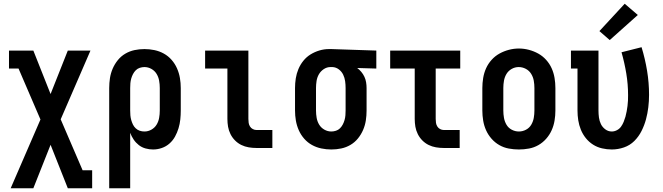

<svg xmlns="http://www.w3.org/2000/svg" viewBox="-20 -790 3540 1025"><path d="M37 215 196 -152 79 -424H28V-520H158L250 -288L342 -520H463L304 -153L421 119H472V215H342L250 -17L158 215Z M563 215V-320Q563 -347 567 -373Q571 -399 581.5 -423.5Q592 -448 609 -469Q626 -490 649 -503.5Q672 -517 698 -522.5Q724 -528 751 -528Q778 -528 804.5 -522.5Q831 -517 854.5 -504Q878 -491 896 -470.5Q914 -450 925 -425Q936 -400 940.5 -373.5Q945 -347 945 -320V-200Q945 -176 942.5 -152Q940 -128 933 -105Q926 -82 914.5 -61Q903 -40 885 -24Q867 -8 844 0Q821 8 797 8Q777 8 757 2.5Q737 -3 721 -15.5Q705 -28 693.5 -45Q682 -62 675 -81V215ZM751 -88Q771 -88 788.5 -98Q806 -108 816 -124.5Q826 -141 829.5 -160.5Q833 -180 833 -200V-320Q833 -340 829.5 -359.5Q826 -379 816 -395.5Q806 -412 788.5 -422Q771 -432 751 -432Q739 -432 726.5 -428Q714 -424 705 -415Q696 -406 690 -394.5Q684 -383 680.5 -370.5Q677 -358 676 -345.5Q675 -333 675 -320V-200Q675 -187 676 -174.5Q677 -162 680.5 -149.5Q684 -137 689.5 -125.5Q695 -114 704.5 -105Q714 -96 726 -92Q738 -88 751 -88Z M1349 0Q1328 0 1307.5 -3.5Q1287 -7 1268.5 -16Q1250 -25 1235 -40Q1220 -55 1210.5 -74Q1201 -93 1197.5 -113.5Q1194 -134 1194 -155V-424H1075V-520H1306V-155Q1306 -144 1307.5 -134Q1309 -124 1314.5 -115Q1320 -106 1329.5 -101Q1339 -96 1349 -96H1434V0Z M1749 8Q1722 8 1695.5 2.5Q1669 -3 1645.5 -16Q1622 -29 1604 -49.5Q1586 -70 1575 -95Q1564 -120 1559.5 -146.5Q1555 -173 1555 -200V-320Q1555 -346 1559 -371.5Q1563 -397 1573 -421Q1583 -445 1599.5 -465.5Q1616 -486 1638 -499.5Q1660 -513 1685 -520.5Q1710 -528 1736 -528Q1739 -528 1742.5 -528Q1746 -528 1750 -528L1989 -520V-424L1887 -427Q1899 -418 1909 -406Q1919 -394 1925.5 -380Q1932 -366 1934.5 -350.5Q1937 -335 1937 -320V-200Q1937 -173 1933 -147Q1929 -121 1918.5 -96.5Q1908 -72 1891 -51Q1874 -30 1851 -16.5Q1828 -3 1802 2.5Q1776 8 1749 8ZM1749 -88Q1761 -88 1773.5 -92Q1786 -96 1795 -105Q1804 -114 1810 -125.5Q1816 -137 1819.5 -149.5Q1823 -162 1824 -174.5Q1825 -187 1825 -200V-320Q1825 -338 1822.5 -356.5Q1820 -375 1812 -391.5Q1804 -408 1789 -419.5Q1774 -431 1755 -432H1750Q1749 -432 1747.5 -432Q1746 -432 1744 -432Q1725 -432 1708.5 -421Q1692 -410 1682.5 -393.5Q1673 -377 1670 -358Q1667 -339 1667 -320V-200Q1667 -180 1670.5 -160.5Q1674 -141 1684 -124.5Q1694 -108 1711.5 -98Q1729 -88 1749 -88Z M2349 0Q2328 0 2307.5 -3.5Q2287 -7 2268.5 -16Q2250 -25 2235 -40Q2220 -55 2210.5 -74Q2201 -93 2197.5 -113.5Q2194 -134 2194 -155V-424H2063V-520H2437V-424H2306V-155Q2306 -144 2307.5 -134Q2309 -124 2314.5 -115Q2320 -106 2329.5 -101Q2339 -96 2349 -96H2434V0Z M2750 8Q2723 8 2696 3Q2669 -2 2645.5 -15.5Q2622 -29 2604 -49.5Q2586 -70 2575 -94.5Q2564 -119 2559.5 -146Q2555 -173 2555 -200V-320Q2555 -347 2559.5 -374Q2564 -401 2575 -425.5Q2586 -450 2604.5 -470.5Q2623 -491 2646.5 -504Q2670 -517 2696.5 -524Q2723 -531 2750 -531Q2777 -531 2803.5 -524Q2830 -517 2853.5 -504Q2877 -491 2895.5 -470.5Q2914 -450 2925 -425.5Q2936 -401 2940.5 -374Q2945 -347 2945 -320V-200Q2945 -173 2940.5 -146Q2936 -119 2925 -94.5Q2914 -70 2896 -49.5Q2878 -29 2854.5 -15.5Q2831 -2 2804 3Q2777 8 2750 8ZM2750 -88Q2770 -88 2788 -97.5Q2806 -107 2816 -124Q2826 -141 2829.5 -160.5Q2833 -180 2833 -200V-320Q2833 -340 2829.5 -359.5Q2826 -379 2815.5 -396Q2805 -413 2787 -422.5Q2769 -432 2749 -432Q2729 -432 2711.5 -422Q2694 -412 2684 -395.5Q2674 -379 2670.5 -359.5Q2667 -340 2667 -320V-200Q2667 -180 2670.5 -160.5Q2674 -141 2684 -124Q2694 -107 2712 -97.5Q2730 -88 2750 -88Z M3246 8Q3220 8 3194 2Q3168 -4 3146 -18Q3124 -32 3107.5 -52.5Q3091 -73 3081 -97.5Q3071 -122 3067 -148Q3063 -174 3063 -200V-424H3028V-520H3175V-200Q3175 -181 3177.5 -162.5Q3180 -144 3188 -127.5Q3196 -111 3211.5 -99.5Q3227 -88 3246 -88Q3260 -88 3273.5 -95Q3287 -102 3295.5 -114Q3304 -126 3309.5 -139.5Q3315 -153 3319 -167Q3323 -181 3325.5 -195.5Q3328 -210 3330 -224.5Q3332 -239 3332.5 -253.5Q3333 -268 3333 -282Q3333 -340 3323.5 -397.5Q3314 -455 3298 -511L3405 -538Q3424 -476 3434.5 -412Q3445 -348 3445 -284Q3445 -250 3441 -217Q3437 -184 3428.5 -152.5Q3420 -121 3405 -91Q3390 -61 3366.5 -37.5Q3343 -14 3311 -3Q3279 8 3246 8ZM3235 -576 3180 -624 3315 -770 3385 -710Z"/></svg>

Font: Iosevka Gothic
Style: Bold
Weight: 700
Monospace: yes
Designer: Belleve Invis
Foundry: Belleve Invis
Version: Version 15.5.1; ttfautohint (v1.8.4)